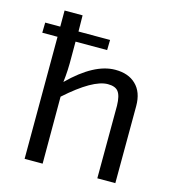

<svg xmlns="http://www.w3.org/2000/svg" viewBox="-105 -787 788 875"><g transform="rotate(15 289.0 -350.0)"><path d="M177 -504Q178 -439 171 -384Q287 -499 386 -499Q448 -499 483 -465Q520 -430 520 -364L519 0H434L435 -343Q434 -390 419 -409Q405 -427 370 -427Q300 -427 176 -316V0H91L92 -576H20L21 -624H92V-700H177L178 -624H327L326 -576H177Z"/></g></svg>

Font: Taylor Sans
Style: Regular
Weight: 400
Italic angle: -8°
Designer: Natanael Gama
Version: Version 1.001 September 8, 2015